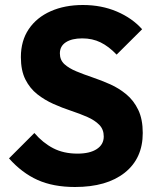

<svg xmlns="http://www.w3.org/2000/svg" viewBox="-20 -737 622 768"><path d="M280 11Q193 11 130.2 -17.2Q67.5 -45.5 16 -103.5L117.5 -205Q151.5 -165.5 193 -144Q234.5 -122.5 290 -122.5Q339.5 -122.5 367.2 -140.8Q395 -159 395 -191Q395 -219.5 377 -237.8Q359 -256 329.5 -269Q300 -282 264.5 -293.8Q229 -305.5 193.8 -321.2Q158.5 -337 129 -360.2Q99.5 -383.5 81.5 -419.2Q63.5 -455 63.5 -508.5Q63.5 -574 95.2 -620.8Q127 -667.5 183 -692.2Q239 -717 311.5 -717Q386 -717 447.5 -690.8Q509 -664.5 548.5 -620L446.5 -518.5Q415 -551.5 382.2 -567.5Q349.5 -583.5 309 -583.5Q267.5 -583.5 243.5 -568Q219.5 -552.5 219.5 -523.5Q219.5 -497 237.5 -480.5Q255.5 -464 285 -451.8Q314.5 -439.5 350 -427.5Q385.5 -415.5 420.8 -399.8Q456 -384 485.5 -359.5Q515 -335 533 -297.5Q551 -260 551 -205Q551 -103.5 479 -46.2Q407 11 280 11Z"/></svg>

Font: Outfit Thin
Style: Regular
Weight: 100
Designer: Rodrigo Fuenzalida
Foundry: fragTYPE
Version: Version 1.000